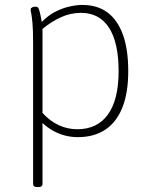

<svg xmlns="http://www.w3.org/2000/svg" viewBox="-20 -549 613 777"><path d="M130 208Q122 208 118 205Q114 202 114 196V-373Q114 -427 111.5 -454.5Q109 -482 106.5 -494Q104 -506 104 -511Q104 -514 106 -516Q108 -518 111 -519.5Q114 -521 118 -521.5Q122 -522 125 -522Q131 -522 134 -518.5Q137 -515 140.5 -502Q144 -489 149 -460Q174 -486 203 -501Q232 -516 261 -522.5Q290 -529 313 -529Q374 -529 415 -498.5Q456 -468 477.5 -408.5Q499 -349 499 -261Q499 -174 475.5 -114.5Q452 -55 406.5 -24.5Q361 6 295 6Q268 6 243 -0.5Q218 -7 195.5 -19.5Q173 -32 152 -51V196Q152 202 148 205Q144 208 136 208ZM293 -26Q374 -26 417 -86Q460 -146 460 -261Q460 -377 421 -437Q382 -497 308 -497Q265 -497 226 -479Q187 -461 152 -432V-92Q182 -59 217.5 -42.5Q253 -26 293 -26Z"/></svg>

Font: Asap Thin
Style: Regular
Weight: 250
Designer: Pablo Cosgaya
Foundry: Omnibus-Type
Version: Version 3.001